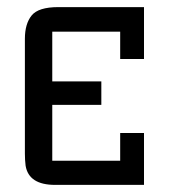

<svg xmlns="http://www.w3.org/2000/svg" viewBox="-20 -520 475 540"><path d="M127 -68H318V-146H385V0H135Q61 0 52 -54Q50 -70 50 -88V-411Q50 -453 69 -476.5Q88 -500 144 -500H385V-354H318V-431H127V-291H265V-225H127Z"/></svg>

Font: Kelly Slab
Style: Regular
Weight: 400
Designer: Denis Masharov
Foundry: Denis Masharov
Version: Version 1.001